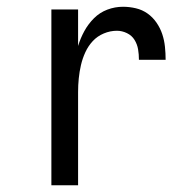

<svg xmlns="http://www.w3.org/2000/svg" viewBox="-20 -548 565 568"><path d="M132 0V-520H211V-412Q218 -435 229.5 -456Q241 -477 258 -494Q275 -511 297.5 -519.5Q320 -528 344 -528Q363 -528 382 -523.5Q401 -519 416.5 -508Q432 -497 443 -481Q454 -465 460 -447Q466 -429 468 -409.5Q470 -390 470 -371H391Q391 -387 388.5 -402Q386 -417 378 -430Q370 -443 355.5 -450Q341 -457 326 -457Q306 -457 287 -449Q268 -441 254.5 -426.5Q241 -412 232.5 -393.5Q224 -375 219.5 -355.5Q215 -336 213 -316Q211 -296 211 -276V0Z"/></svg>

Font: Iosevka Pride
Style: Regular
Weight: 400
Monospace: yes
Designer: Belleve Invis
Foundry: Belleve Invis
Version: Version 30.3.1; ttfautohint (v1.8.4)